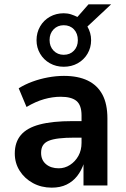

<svg xmlns="http://www.w3.org/2000/svg" viewBox="-20 -853 578 883"><path d="M218 10Q170 10 131.5 -11Q93 -32 70.5 -67.5Q48 -103 48 -147Q48 -199 76 -232Q104 -265 162.5 -280.5Q221 -296 313 -296H370V-220H323Q281 -220 251.5 -216.5Q222 -213 204 -205.5Q186 -198 177.5 -184.5Q169 -171 169 -150Q169 -117 191.5 -98Q214 -79 250 -79Q278 -79 302 -94.5Q326 -110 340.5 -136Q355 -162 355 -196V-322Q355 -369 332 -388.5Q309 -408 259 -408Q222 -408 183 -397Q144 -386 102 -361L66 -447Q95 -465 129 -477.5Q163 -490 200.5 -497Q238 -504 274 -504Q339 -504 383.5 -482.5Q428 -461 451 -418Q474 -375 474 -308V0H364V-103H366Q355 -69 335 -43.5Q315 -18 286 -4Q257 10 218 10ZM273 -546Q238 -546 209.5 -562Q181 -578 164.5 -606Q148 -634 148 -668Q148 -703 164.5 -731.5Q181 -760 209.5 -776Q238 -792 273 -792Q291 -792 306.5 -787Q322 -782 336 -775L387 -833H491L382 -731Q390 -717 394.5 -701.5Q399 -686 399 -668Q399 -634 382.5 -606Q366 -578 337.5 -562Q309 -546 273 -546ZM273 -601Q302 -601 320 -620Q338 -639 338 -668Q338 -699 320 -718Q302 -737 273 -737Q245 -737 226.5 -718Q208 -699 208 -669Q208 -639 226.5 -620Q245 -601 273 -601Z"/></svg>

Font: Nunito Sans 10pt SemiCondensed
Style: Bold
Weight: 700
Width: 4
Designer: Vernon Adams
Foundry: Vernon Adams
Version: Version 3.101;gftools[0.9.27]